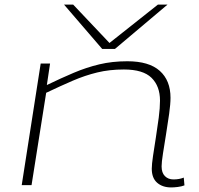

<svg xmlns="http://www.w3.org/2000/svg" viewBox="-20 -810 872 840"><path d="M158 -532H199L185 -438Q247 -468 302.5 -491.5Q358 -515 414.5 -528.5Q471 -542 537 -542Q632 -542 679 -500Q726 -458 726 -382Q726 -355 720 -312Q714 -269 706.5 -223Q699 -177 693 -138.5Q687 -100 687 -82Q687 -54 701.5 -39.5Q716 -25 739 -25Q764 -25 784 -33L787 1Q774 6 757.5 8Q741 10 729 10Q691 10 667.5 -10.5Q644 -31 644 -72Q644 -91 649.5 -128Q655 -165 662 -209Q669 -253 674.5 -295.5Q680 -338 680 -370Q680 -433 643 -469.5Q606 -506 522 -506Q459 -506 405.5 -493Q352 -480 298.5 -457Q245 -434 182 -404L118 0H75ZM713 -790 483 -596H427L260 -790H300L459 -622L671 -790Z"/></svg>

Font: Georama ExtraExtended ExtraLight
Style: Italic
Weight: 200
Width: 8
Italic angle: -9°
Designer: Jean-Baptiste Levee
Foundry: Production Type
Version: Version 1.000